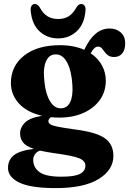

<svg xmlns="http://www.w3.org/2000/svg" viewBox="-20 -698 646 960"><path d="M352.5 -51Q459 -38 503 -7.5Q547 23 547 81.5Q547 152 473.2 197.2Q399.5 242.5 259 242.5Q133.5 242.5 76.8 215Q20 187.5 20 142Q20 102 49.5 78.2Q79 54.5 149.5 46.5Q109.5 33 95 14Q80.5 -5 80.5 -31.5Q80.5 -60.5 104.5 -84.8Q128.5 -109 190.5 -119Q115.5 -136 75 -180.2Q34.5 -224.5 34.5 -283Q34.5 -367.5 100.2 -419.8Q166 -472 280.5 -472Q315.5 -472 346 -466Q376.5 -460 401.5 -449Q425 -500.5 456.5 -528Q488 -555.5 529 -555.5Q561.5 -555.5 583.8 -535.8Q606 -516 606 -481.5Q606 -450 591.5 -431.5Q577 -413 551 -413Q532 -413 521 -420.8Q510 -428.5 503 -438.8Q496 -449 488.8 -457Q481.5 -465 470 -465Q451 -465 433.5 -431.5Q470.5 -406.5 489.8 -371Q509 -335.5 509 -295Q509 -240 479.5 -198.5Q450 -157 397.5 -133.5Q345 -110 277 -110Q255 -110 234.5 -112Q222 -103 222 -92Q222 -82.5 232.5 -76Q243 -69.5 271 -64Q299 -58.5 352.5 -51ZM257.5 -426Q226.5 -425.5 211.5 -394.8Q196.5 -364 200 -314Q204.5 -238.5 227.2 -197Q250 -155.5 284.5 -156.5Q316 -157 330.8 -187.2Q345.5 -217.5 342 -272Q338 -342.5 316 -384.8Q294 -427 257.5 -426ZM146 101Q146 139 177.2 162.2Q208.5 185.5 287 185.5Q353.5 185.5 380.2 171.2Q407 157 407 130Q407 106 375.5 93.2Q344 80.5 259 69Q212 62.5 180 55Q164 60.5 155 73.2Q146 86 146 101ZM270.5 -603Q302.5 -603 324 -617Q345.5 -631 362 -660.5Q372.5 -678 386 -678Q397 -678 403 -669Q409 -660 407.5 -645Q402 -577 363.5 -541.5Q325 -506 270.5 -506Q216 -506 177.5 -541.5Q139 -577 133.5 -645Q132 -660 137.8 -669Q143.5 -678 155 -678Q168.5 -678 179 -660.5Q195.5 -630 217.8 -616.5Q240 -603 270.5 -603Z"/></svg>

Font: Fraunces 72pt S050
Style: Bold
Weight: 700
Version: Version 1.000; ttfautohint (v1.8.3)